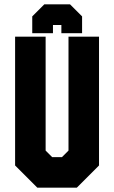

<svg xmlns="http://www.w3.org/2000/svg" viewBox="-20 -870 529 890"><path d="M153 0 50 -103V-700H191.5V-172L222 -141.5H267L297.5 -172V-700H439V-103L336 0ZM304.5 -850 360.5 -794V-716H264.5V-754H225.5V-716H129.5V-794L185.5 -850Z"/></svg>

Font: Tourney Condensed Black
Style: Regular
Weight: 900
Width: 3
Designer: Tyler Finck
Foundry: Etcetera Type Co
Version: Version 1.010; ttfautohint (v1.8.3)